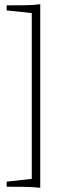

<svg xmlns="http://www.w3.org/2000/svg" viewBox="-20 -761 298 906"><path d="M129.9 -699.2 11.2 -711.9V-735.8Q52.2 -735.8 96.7 -736.3Q141.1 -736.8 169.9 -741.2V125Q130.9 121.1 91.3 120.6Q51.8 120.1 11.2 120.1V96.2L129.9 83Z"/></svg>

Font: Aref Ruqaa
Style: Regular
Weight: 400
Designer: Abdullah Aref
Version: Version 1.002